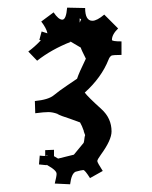

<svg xmlns="http://www.w3.org/2000/svg" viewBox="-20 -747 397 500"><path d="M100.6 -316.9 81.5 -318.8 83.5 -341.8Q90.3 -340.8 97.7 -340.8V-356L120.6 -356.9V-339.8H121.6L131.3 -334L172.4 -344.2Q176.8 -349.1 185.1 -359.6Q193.4 -370.1 197.8 -375Q199.2 -378.9 199.7 -385Q200.2 -391.1 201.7 -395L197.8 -405.8L198.7 -404.8Q193.4 -419.9 188.5 -428.2L161.6 -438Q138.2 -445.3 129.4 -450.2H130.4Q117.2 -455.1 106 -455.1Q94.7 -455.1 71.8 -452.1L70.8 -483.9Q106 -487.3 119.9 -498.8Q133.8 -510.3 155.5 -524.9Q177.2 -539.6 180.7 -542Q185.1 -556.2 203.6 -594.2Q191.4 -618.2 190.4 -623L164.6 -638.2Q113.8 -618.2 76.7 -588.9L53.7 -612.8Q70.3 -625 86.4 -642.1L82.5 -643.1L88.4 -665L103.5 -660.2Q101.1 -673.3 87.4 -690.9L119.6 -714.8Q132.3 -695.8 142.3 -695.8Q152.3 -695.8 154.8 -727.1L201.7 -726.1Q201.7 -692.9 220.7 -692.9Q232.4 -692.9 251.5 -709L287.6 -672.9Q271.5 -657.2 271.5 -643.1Q271.5 -639.2 296.4 -639.2V-604Q275.4 -604 269.5 -602.1H270.5Q265.6 -599.6 262.7 -591.8Q244.1 -544.9 200.7 -505.9Q208.5 -495.1 244.1 -462.9Q270.5 -439 270.5 -404.8Q270.5 -382.3 242.7 -344.2Q233.4 -331.5 233.4 -327.6Q233.4 -323.7 247.6 -301.8L214.4 -283.2Q201.2 -304.2 197 -304.2Q192.9 -304.2 176.8 -299.8Q166 -294.9 162.6 -267.1L122.6 -269Q127.4 -288.1 127.4 -294.4Q127.4 -300.8 115.7 -309.1L101.6 -317.9V-316.9ZM187.5 -699.2V-688L191.4 -696.8ZM105.5 -341.8Q99.6 -341.8 98.6 -340.8H102.5Q103.5 -340.8 105.5 -341.8ZM162.6 -639.2 161.6 -638.2H163.6Z"/></svg>

Font: Eater
Style: Regular
Weight: 400
Version: Version 001.002